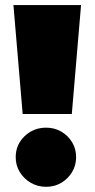

<svg xmlns="http://www.w3.org/2000/svg" viewBox="-20 -695 376 758"><path d="M69.5 -245 33 -675H300L263.5 -245ZM162.5 42.5Q129 42.5 101.8 26.8Q74.5 11 58.2 -15.5Q42 -42 42 -74.5Q42 -123.5 77 -157.2Q112 -191 162.5 -191Q195 -191 221.8 -175.5Q248.5 -160 264.5 -133.8Q280.5 -107.5 280.5 -74.5Q280.5 -42 264.5 -15.5Q248.5 11 221.8 26.8Q195 42.5 162.5 42.5Z"/></svg>

Font: Anybody UltraExpanded Regular
Style: Bold
Weight: 700
Width: 9
Designer: Tyler Finck
Foundry: Etcetera Type Company
Version: Version 1.010; ttfautohint (v1.8.3) -l 8 -r 50 -G 200 -x 14 